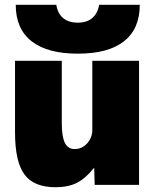

<svg xmlns="http://www.w3.org/2000/svg" viewBox="-20 -775 657 805"><path d="M213 10Q122 10 82.5 -43.5Q43 -97 43 -220V-520H239V-260Q239 -202 252 -176Q265 -150 293 -150Q314 -150 330.5 -161Q347 -172 357 -190Q367 -208 367 -230V-520H563V0H377L375 -70H373Q339 -27 302.5 -8.5Q266 10 213 10ZM306 -550Q179 -550 112.5 -602Q46 -654 46 -755H216Q222 -718 245 -699Q268 -680 306 -680Q344 -680 366.5 -699Q389 -718 396 -755H566Q566 -654 500 -602Q434 -550 306 -550Z"/></svg>

Font: M PLUS 2 Black
Style: Regular
Weight: 900
Designer: Coji Morishita
Foundry: UNDERFOREST DESIGN
Version: Version 1.001